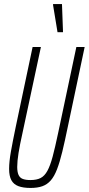

<svg xmlns="http://www.w3.org/2000/svg" viewBox="-20 -920 438 948"><path d="M131 8Q94 8 70.5 -1Q47 -10 36 -30.5Q25 -51 25 -86Q25 -122 34 -172.5Q43 -223 58 -295L141 -688H182L91 -263Q78 -205 71.5 -164.5Q65 -124 65 -96Q65 -71 71.5 -56.5Q78 -42 92.5 -36.5Q107 -31 130 -31Q161 -31 180.5 -41Q200 -51 214 -76.5Q228 -102 240 -147Q252 -192 267 -263L357 -688H398L315 -295Q300 -222 287.5 -170.5Q275 -119 261.5 -84Q248 -49 230.5 -29Q213 -9 189 -0.5Q165 8 131 8ZM264 -761 242 -895V-900H286L291 -766V-761Z"/></svg>

Font: Saira UltraCondensed ExtraLight
Style: Italic
Weight: 250
Width: 1
Italic angle: -12°
Designer: Hector Gatti with collaboration of the Omnibus-Type team
Foundry: Omnibus-Type
Version: Version 1.101